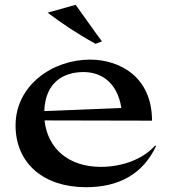

<svg xmlns="http://www.w3.org/2000/svg" viewBox="-20 -769 705 802"><path d="M329 -468C398 -468 469 -430 487 -318L165 -305C169 -425 245 -468 329 -468ZM45 -245C45 -88 161 13 339 13C477 13 577 -42 632 -159L628 -161C574 -101 486 -72 401 -72C268 -72 179 -147 166 -266L615 -265C615 -448 480 -520 356 -520C200 -520 45 -413 45 -245ZM379 -586 406 -596C369 -645 332 -700 296 -749L179 -716C239 -671 301 -629 379 -586Z"/></svg>

Font: Coconat Demi
Style: Regular
Weight: 400
Designer: Sara Lavazza
Foundry: Collletttivo
Version: Version 1.000;Glyphs 3.2 (3217)